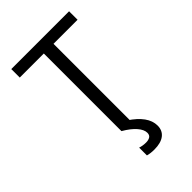

<svg xmlns="http://www.w3.org/2000/svg" viewBox="-276 -832 1151 1151"><g transform="rotate(-45 300.0 -256.0)"><path d="M259 0V-658H55V-730H545V-658H341V0ZM321 218Q288 218 264 211V145Q288 153 315 153Q335 153 348.5 145Q362 137 362 117Q362 90 335.5 59.5Q309 29 259 0L329 -21Q381 13 408.5 51Q436 89 436 130Q436 172 406 195Q376 218 321 218Z"/></g></svg>

Font: M PLUS Code Latin 60
Style: Regular
Weight: 400
Width: 7
Monospace: yes
Designer: Coji Morishita
Foundry: UNDERFOREST DESIGN
Version: Version 1.005; ttfautohint (v1.8.3)